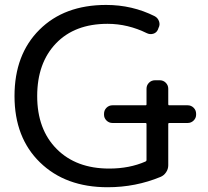

<svg xmlns="http://www.w3.org/2000/svg" viewBox="-20 -785 862 794"><path d="M445.3 -276.4Q430.7 -276.4 420.4 -286.6Q410.2 -296.9 410.2 -310.5V-314.5Q410.2 -329.1 420.4 -339.4Q430.7 -349.6 445.3 -349.6H582Q585.9 -349.6 585.9 -353.5V-418Q585.9 -432.6 596.2 -442.9Q606.4 -453.1 621.1 -453.1H640.6Q655.3 -453.1 665.5 -442.9Q675.8 -432.6 675.8 -418V-353.5Q675.8 -349.6 679.7 -349.6H755.9Q770.5 -349.6 780.8 -339.4Q791 -329.1 791 -314.5V-310.5Q791 -296.9 780.8 -286.6Q770.5 -276.4 755.9 -276.4H679.7Q675.8 -276.4 675.8 -271.5V-101.6Q675.8 -85.9 667 -72.8Q658.2 -59.6 644.5 -53.7Q541 -10.7 424.8 -10.7Q251 -10.7 145.5 -113.3Q40 -215.8 40 -387.7Q40 -559.6 143.1 -662.1Q246.1 -764.6 418.9 -764.6Q527.3 -764.6 620.1 -717.8Q632.8 -710.9 637.7 -696.8Q642.6 -682.6 635.7 -669.9L632.8 -662.1Q627 -649.4 613.8 -645.5Q600.6 -641.6 587.9 -647.5Q508.8 -686.5 424.8 -686.5Q289.1 -686.5 211.4 -605.5Q133.8 -524.4 133.8 -387.7Q133.8 -250 214.4 -168.9Q294.9 -87.9 431.6 -87.9Q515.6 -87.9 582 -117.2Q585.9 -119.1 585.9 -123V-271.5Q585.9 -276.4 582 -276.4Z"/></svg>

Font: Gen Jyuu GothicL Regular
Style: Regular
Weight: 400
Designer: [Source Han Sans]
Ryoko NISHIZUKA  (kana & ideographs); Paul D. Hunt (Latin, Greek & Cyrillic); Wenlong ZHANG  (bopomofo
Version: Version 1.002.20150607